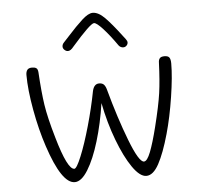

<svg xmlns="http://www.w3.org/2000/svg" viewBox="-52 -783 875 834"><g transform="rotate(-5 385.5 -366.0)"><path d="M129 -169Q104 -244 88 -332.5Q72 -421 72 -485Q72 -499 78 -507Q84 -515 99 -515Q111 -515 117.5 -510.5Q124 -506 125 -492Q130 -406 138.5 -349.5Q147 -293 173 -204Q214 -61 244 -61Q254 -61 275 -112Q296 -163 318 -240.5Q340 -318 354 -391Q361 -421 383 -421Q397 -421 404 -413.5Q411 -406 415 -391Q449 -266 487.5 -166Q526 -66 548 -66Q562 -66 577 -104.5Q592 -143 609 -211Q632 -303 639.5 -356.5Q647 -410 650 -488Q650 -500 655.5 -507Q661 -514 676 -514Q692 -514 697.5 -506Q703 -498 703 -480Q703 -423 689.5 -335.5Q676 -248 656 -177Q633 -95 608 -49Q583 -3 553 -3Q525 -3 493 -49Q461 -95 432 -171.5Q403 -248 386 -335Q373 -247 350 -171Q327 -95 298.5 -49Q270 -3 241 -3Q184 -3 129 -169ZM482 -578Q450 -624 422.5 -654Q395 -684 384 -684Q368 -684 286 -590Q273 -573 261 -573Q253 -573 246 -579.5Q239 -586 239 -594Q239 -604 247 -612L271 -638Q307 -678 335 -703.5Q363 -729 382 -729Q407 -729 435 -700.5Q463 -672 503 -619L516 -602Q522 -594 522 -588Q522 -580 516 -574Q510 -568 502 -568Q490 -568 482 -578Z"/></g></svg>

Font: Mali Light
Style: Regular
Weight: 300
Designer: Kitiyaporn Chalermlarp | Katatrad Aksorn Co.,Ltd.
Foundry: Cadson Demak Co.,Ltd.
Version: Version 1.000; ttfautohint (v1.6)